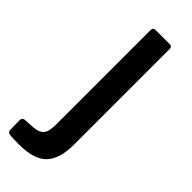

<svg xmlns="http://www.w3.org/2000/svg" viewBox="-276 -558 757 757"><g transform="rotate(45 102.0 -180.0)"><path d="M177 18Q177 95 142.5 132.5Q108 170 24 170Q-19 170 -30.5 167.5Q-42 165 -42 154L-43 100Q-43 95 -40 90.5Q-37 86 -31 85L17 82Q45 80 58 65.5Q71 51 71 12V-515Q71 -530 85 -530H165Q177 -530 177 -516V18Z"/></g></svg>

Font: Libre Franklin Medium
Style: Regular
Weight: 500
Designer: Pablo Impallari, Rodrigo Fuenzalida, Nhung Nguyen
Foundry: Impallari Type
Version: Version 3.000